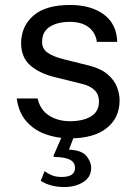

<svg xmlns="http://www.w3.org/2000/svg" viewBox="-20 -547 547 773"><path d="M262.5 10Q208.5 10 162.2 -7Q116 -24 85.5 -59.2Q55 -94.5 47.5 -150.5H131.5Q141.5 -105 177.2 -82Q213 -59 262 -59Q314.5 -59 346.5 -78.5Q378.5 -98 378.5 -138.5Q378.5 -193 309.5 -209.5L202.5 -236Q140 -251 102.8 -283Q65.5 -315 65 -372.5Q65 -440.5 114.2 -483.8Q163.5 -527 262 -527Q346 -527 397.8 -489Q449.5 -451 452 -378.5H370Q365 -415.5 337 -437.2Q309 -459 261 -459Q211.5 -459 180.5 -439.2Q149.5 -419.5 149.5 -378Q149.5 -350.5 171.8 -334.8Q194 -319 236.5 -308.5L340.5 -282.5Q388 -270 414.2 -247Q440.5 -224 451 -196.5Q461.5 -169 461.5 -143.5Q461.5 -72 409.2 -31Q357 10 262.5 10ZM347 128.5Q347 166.5 315 186.2Q283 206 239 206Q212 206 188.2 200Q164.5 194 144 181L159.5 142Q172.5 152 189.2 158.8Q206 165.5 228 165.5Q282 165.5 282 129Q282 107.5 263.2 96.8Q244.5 86 202 85Q193 85 196 78.5L232.5 -5H281L257.5 55.5Q308.5 57.5 327.8 80.8Q347 104 347 128.5Z"/></svg>

Font: Public Sans
Style: Regular
Weight: 400
Designer: The Public Sans project authors (U.S. Web Design System). Libre Franklin designed by Pablo Impallari and Rodrigo Fuenzal
Version: Version 1.008; ttfautohint (v1.8.1) -l 8 -r 50 -G 200 -x 14 